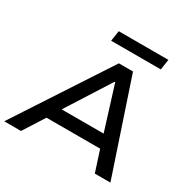

<svg xmlns="http://www.w3.org/2000/svg" viewBox="-201 -1073 1254 1259"><g transform="rotate(30 426.5 -443.5)"><path d="M-10 0 451 -705H558L794 0H676L611 -201L660 -159H180L245 -201L117 0ZM487 -586 260 -229 234 -256H638L603 -230L492 -586ZM333 -808 345 -887H721L709 -808Z"/></g></svg>

Font: Nunito Sans 7pt SemiExpanded SemiBold
Style: Italic
Weight: 600
Width: 6
Italic angle: -9°
Designer: Vernon Adams
Foundry: Vernon Adams
Version: Version 3.101;gftools[0.9.27]